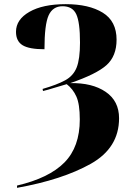

<svg xmlns="http://www.w3.org/2000/svg" viewBox="-20 -744 642 924"><path d="M62 160Q280 121 416.5 44.5Q553 -32 553 -175Q553 -258 488.5 -302Q424 -346 318 -344Q444 -387 492.5 -430.5Q541 -474 541 -553Q541 -642 474.5 -683Q408 -724 296 -724Q186 -724 121.5 -687Q57 -650 57 -591Q57 -546 88.5 -526.5Q120 -507 194 -507Q194 -626 214 -670Q234 -714 281 -714Q329 -714 347 -675.5Q365 -637 365 -539Q365 -460 349 -419.5Q333 -379 293.5 -357.5Q254 -336 185 -316L187 -306Q209 -311 242 -321.5Q275 -332 301 -339Q331 -316 347.5 -279.5Q364 -243 364 -169Q364 -37 290 38Q216 113 62 149Z"/></svg>

Font: Noto Serif Display SemiCondensed Extra
Style: Regular
Weight: 800
Width: 4
Designer: Monotype Design Team
Foundry: Monotype Imaging Inc.
Version: Version 1.900